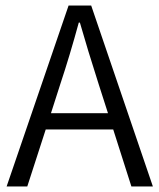

<svg xmlns="http://www.w3.org/2000/svg" viewBox="-20 -677 579 697"><path d="M391 -207H146L79 0H4L229 -657H311L535 0H457ZM372 -266 338 -372Q298 -497 270 -595H266Q233 -474 199 -372L165 -266Z"/></svg>

Font: Assistant-zap
Style: zap
Weight: 400
Designer: Hebrew By Ben Nathan, Latin by Paul Hunt
Version: Version 2.001